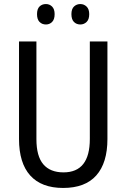

<svg xmlns="http://www.w3.org/2000/svg" viewBox="-20 -919 625 949"><path d="M511 -232Q511 -114 456 -52Q401 10 292 10Q185 10 129.5 -51.5Q74 -113 74 -232V-714H160V-231Q160 -147 194 -107Q228 -67 294 -67Q424 -67 424 -232V-714H511ZM163 -849Q163 -875 175.5 -887Q188 -899 207 -899Q225 -899 237.5 -886.5Q250 -874 250 -849Q250 -823 237.5 -810.5Q225 -798 207 -798Q188 -798 175.5 -810.5Q163 -823 163 -849ZM333 -849Q333 -875 346 -887Q359 -899 377 -899Q395 -899 408 -886.5Q421 -874 421 -849Q421 -823 408 -810.5Q395 -798 377 -798Q358 -798 345.5 -810.5Q333 -823 333 -849Z"/></svg>

Font: Noto Sans Lao Condensed
Style: Regular
Weight: 400
Width: 3
Designer: Monotype Design Team
Foundry: Monotype Imaging Inc.
Version: Version 2.003; ttfautohint (v1.8.4.7-5d5b)